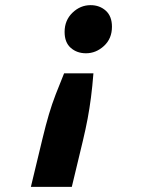

<svg xmlns="http://www.w3.org/2000/svg" viewBox="-20 -546 600 746"><path d="M100 180 145 -7Q158 -61 170 -101.5Q182 -142 196.5 -179.5Q211 -217 229 -261H343Q339 -210 333.5 -167.5Q328 -125 320.5 -85Q313 -45 302 1L259 180ZM314 -339Q279 -339 255 -360Q231 -381 231 -422Q231 -467 261.5 -496.5Q292 -526 332 -526Q367 -526 391 -504.5Q415 -483 415 -442Q415 -396 384 -367.5Q353 -339 314 -339Z"/></svg>

Font: Ubuntu Sans Mono
Style: Bold Italic
Weight: 700
Italic angle: -13.5°
Monospace: yes
Designer: Dalton Maag Ltd
Foundry: Dalton Maag Ltd
Version: Version 1.006